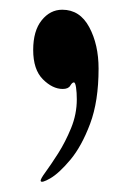

<svg xmlns="http://www.w3.org/2000/svg" viewBox="-20 -171 263 387"><path d="M62 193.8Q61 190.4 71.8 175.8Q82.5 161.1 97.2 138.2Q111.8 115.2 123.3 87.2Q134.8 59.1 134.8 29.3Q134.8 15.6 133.3 5.4Q131.8 -4.9 128.9 -4.9Q125.5 -4.9 121.6 1.7Q117.7 8.3 106.4 8.3Q85.9 8.3 66.4 -11.2Q46.9 -30.8 46.9 -70.3Q46.9 -108.9 64 -130.1Q81.1 -151.4 105.5 -151.4Q141.1 -151.4 159.9 -116.2Q178.7 -81.1 178.7 -32.7Q178.7 33.2 161.6 78.6Q144.5 124 121.8 151.1Q99.1 178.2 81.3 188.5Q63.5 198.7 62 193.8Z"/></svg>

Font: Dai Banna SIL
Style: Bold
Weight: 700
Designer: Victor Gaultney
Foundry: SIL International
Version: Version 4.000